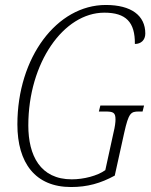

<svg xmlns="http://www.w3.org/2000/svg" viewBox="-20 -743 608 773"><path d="M266 10C332 10 385 -5 442 -36L480 -208C498 -289 507 -294 539 -294H554L560 -318H384L378 -294H404C436 -294 445 -290 445 -262C445 -251 443 -233 437 -209L404 -58C372 -35 317 -21 269 -21C142 -21 94 -117 94 -238C94 -490 236 -692 400 -692C487 -692 524 -654 523 -566C547 -566 565 -581 565 -608C565 -681 508 -723 406 -723C209 -723 50 -512 50 -242C50 -87 122 10 266 10Z"/></svg>

Font: Noto Serif Condensed ExtraLight
Style: Italic
Weight: 200
Width: 3
Italic angle: -12°
Designer: Monotype Design Team
Foundry: Monotype Imaging Inc.
Version: Version 2.013